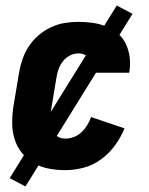

<svg xmlns="http://www.w3.org/2000/svg" viewBox="-20 -607 540 694"><path d="M216 8Q186 8 156.5 2.5Q127 -3 102 -17.5Q77 -32 59 -54.5Q41 -77 32.5 -105Q24 -133 24 -163.5Q24 -194 29 -225L49 -345Q53 -369 61.5 -393.5Q70 -418 84.5 -440Q99 -462 119.5 -479.5Q140 -497 164.5 -508.5Q189 -520 214 -524Q239 -528 263 -528Q289 -528 314.5 -524.5Q340 -521 363 -511.5Q386 -502 405 -486.5Q424 -471 434.5 -449Q445 -427 448.5 -402Q452 -377 448 -350L447 -344H310V-346Q312 -359 311 -371.5Q310 -384 304 -394Q298 -404 287 -409Q276 -414 263 -414Q248 -414 233 -406.5Q218 -399 207.5 -385.5Q197 -372 191.5 -356.5Q186 -341 184 -326L164 -206Q161 -189 161 -171.5Q161 -154 166.5 -139Q172 -124 185.5 -115Q199 -106 217 -106Q232 -106 247.5 -112Q263 -118 275 -129.5Q287 -141 295.5 -155Q304 -169 309 -184L430 -143Q417 -111 396 -82Q375 -53 346 -31.5Q317 -10 283 -1Q249 8 216 8ZM72 67 15 37 402 -587 459 -557Z"/></svg>

Font: Iosevka Curly Heavy
Style: Italic
Weight: 900
Italic angle: -9°
Monospace: yes
Designer: Belleve Invis
Foundry: Belleve Invis
Version: Version 22.1.2; ttfautohint (v1.8.4)